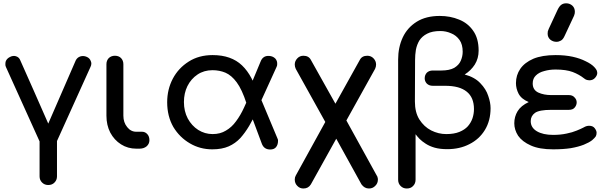

<svg xmlns="http://www.w3.org/2000/svg" viewBox="-20 -875 3582 1130"><path d="M264.6 -1Q232.4 -1 216.8 -34.2Q149.4 -182.6 14.6 -481.4Q10.7 -490.2 11.7 -499Q11.7 -506.8 13.7 -513.7Q19.5 -530.3 39.1 -540Q49.8 -545.9 61.5 -545.9Q67.4 -545.9 74.2 -543.9Q92.8 -538.1 99.6 -519.5Q163.1 -377.9 288.1 -92.8Q276.4 -92.8 240.2 -92.8Q286.1 -200.2 425.8 -519.5Q434.6 -537.1 453.1 -543Q471.7 -548.8 491.2 -540Q508.8 -532.2 514.6 -514.6Q517.6 -507.8 517.6 -501Q517.6 -491.2 512.7 -481.4Q445.3 -332 310.5 -34.2Q295.9 -1 264.6 -1ZM263.7 213.9Q242.2 213.9 227.5 199.2Q212.9 184.6 212.9 163.1Q212.9 85.9 212.9 -69.3Q212.9 -91.8 227.5 -106.4Q242.2 -120.1 263.7 -120.1Q287.1 -120.1 300.8 -106.4Q315.4 -91.8 315.4 -69.3Q315.4 8.8 315.4 163.1Q315.4 184.6 300.8 199.2Q287.1 213.9 263.7 213.9Z M782.2 0Q732.4 0 692.4 -25.4Q652.3 -50.8 628.9 -94.7Q606.4 -138.7 606.4 -194.3Q606.4 -294.9 606.4 -497.1Q606.4 -518.6 620.1 -533.2Q634.8 -546.9 656.2 -546.9Q678.7 -546.9 692.4 -533.2Q706.1 -518.6 706.1 -497.1Q706.1 -396.5 706.1 -194.3Q706.1 -154.3 728.5 -127Q750 -99.6 782.2 -99.6Q793.9 -99.6 816.4 -99.6Q834 -99.6 846.7 -85.9Q859.4 -72.3 859.4 -49.8Q859.4 -28.3 842.8 -13.7Q826.2 0 800.8 0Q793.9 0 782.2 0Z M1229.5 3.9Q1157.2 3.9 1097.7 -31.2Q1037.1 -66.4 1000 -127.9Q963.9 -191.4 963.9 -273.4Q963.9 -348.6 997.1 -412.1Q1030.3 -474.6 1090.8 -512.7Q1150.4 -550.8 1231.4 -550.8Q1340.8 -550.8 1404.3 -490.2Q1468.8 -428.7 1499 -309.6Q1476.6 -295.9 1430.7 -266.6Q1404.3 -348.6 1373 -390.6Q1342.8 -431.6 1306.6 -447.3Q1271.5 -461.9 1230.5 -461.9Q1180.7 -461.9 1142.6 -436.5Q1104.5 -411.1 1083 -368.2Q1062.5 -326.2 1062.5 -274.4Q1062.5 -220.7 1085 -177.7Q1108.4 -134.8 1146.5 -110.4Q1185.5 -85.9 1231.4 -85.9Q1276.4 -85.9 1309.6 -106.4Q1343.8 -126 1369.1 -161.1Q1395.5 -196.3 1416 -241.2Q1437.5 -286.1 1456.1 -335Q1468.8 -296.9 1493.2 -221.7Q1469.7 -174.8 1446.3 -133.8Q1421.9 -92.8 1393.6 -61.5Q1365.2 -31.2 1326.2 -13.7Q1286.1 3.9 1229.5 3.9ZM1570.3 4.9Q1533.2 4.9 1520.5 -30.3Q1489.3 -113.3 1427.7 -279.3Q1445.3 -293 1498 -335Q1527.3 -266.6 1613.3 -59.6Q1615.2 -56.6 1616.2 -51.8Q1616.2 -46.9 1616.2 -44.9Q1616.2 -23.4 1604.5 -8.8Q1592.8 4.9 1570.3 4.9ZM1483.4 -208Q1468.8 -231.4 1425.8 -301.8Q1447.3 -354.5 1513.7 -512.7Q1520.5 -530.3 1532.2 -538.1Q1543.9 -546.9 1563.5 -545.9Q1585 -544.9 1599.6 -531.2Q1613.3 -516.6 1611.3 -495.1Q1611.3 -493.2 1610.4 -488.3Q1609.4 -483.4 1607.4 -480.5Q1566.4 -389.6 1483.4 -208Z M1765.6 234.4Q1744.1 234.4 1729.5 218.8Q1714.8 204.1 1714.8 181.6Q1714.8 168 1720.7 158.2Q1778.3 52.7 1894.5 -157.2Q1851.6 -235.4 1720.7 -469.7Q1714.8 -482.4 1714.8 -495.1Q1714.8 -515.6 1729.5 -531.2Q1744.1 -546.9 1765.6 -546.9Q1796.9 -546.9 1809.6 -522.5Q1857.4 -436.5 1954.1 -264.6Q1989.3 -329.1 2097.7 -522.5Q2110.4 -546.9 2141.6 -546.9Q2164.1 -546.9 2178.7 -531.2Q2193.4 -515.6 2193.4 -495.1Q2193.4 -482.4 2187.5 -469.7Q2131.8 -369.1 2018.6 -166Q2063.5 -85 2197.3 158.2Q2201.2 163.1 2202.1 168.9Q2204.1 174.8 2204.1 181.6Q2204.1 204.1 2188.5 218.8Q2173.8 234.4 2151.4 234.4Q2125 234.4 2107.4 210Q2057.6 120.1 1959 -58.6Q1921.9 7.8 1809.6 210Q1794.9 234.4 1765.6 234.4Z M2374 234.4Q2352.5 234.4 2337.9 219.7Q2323.2 205.1 2323.2 182.6Q2323.2 -52.7 2323.2 -524.4Q2323.2 -596.7 2350.6 -655.3Q2377.9 -712.9 2432.6 -747.1Q2487.3 -781.2 2568.4 -781.2Q2629.9 -781.2 2681.6 -759.8Q2733.4 -739.3 2764.6 -694.3Q2796.9 -649.4 2796.9 -577.1Q2796.9 -531.2 2774.4 -495.1Q2752 -460 2714.8 -436.5Q2773.4 -420.9 2806.6 -385.7Q2840.8 -350.6 2853.5 -310.5Q2867.2 -271.5 2867.2 -238.3Q2867.2 -165 2834 -110.4Q2800.8 -55.7 2742.2 -26.4Q2685.5 2.9 2612.3 2.9Q2569.3 2.9 2538.1 -5.9Q2507.8 -14.6 2485.4 -29.3Q2463.9 -43 2449.2 -57.6Q2434.6 -73.2 2425.8 -85Q2425.8 3.9 2425.8 182.6Q2425.8 205.1 2411.1 219.7Q2397.5 234.4 2374 234.4ZM2606.4 -85.9Q2652.3 -85.9 2683.6 -98.6Q2714.8 -111.3 2733.4 -131.8Q2752 -153.3 2760.7 -178.7Q2769.5 -205.1 2769.5 -233.4Q2769.5 -266.6 2758.8 -293Q2748 -318.4 2727.5 -335Q2706.1 -352.5 2674.8 -361.3Q2642.6 -370.1 2598.6 -370.1Q2574.2 -370.1 2526.4 -370.1Q2505.9 -370.1 2492.2 -382.8Q2479.5 -396.5 2479.5 -414.1Q2479.5 -433.6 2492.2 -447.3Q2505.9 -460 2526.4 -460Q2543 -460 2577.1 -460Q2625 -460 2653.3 -475.6Q2680.7 -492.2 2691.4 -516.6Q2703.1 -543 2703.1 -570.3Q2703.1 -613.3 2684.6 -639.6Q2665 -667 2635.7 -678.7Q2605.5 -692.4 2571.3 -692.4Q2523.4 -692.4 2494.1 -676.8Q2464.8 -662.1 2448.2 -636.7Q2433.6 -612.3 2427.7 -582Q2422.9 -551.8 2422.9 -522.5Q2421.9 -440.4 2421.9 -277.3Q2421.9 -213.9 2448.2 -171.9Q2475.6 -128.9 2517.6 -107.4Q2560.5 -85.9 2606.4 -85.9Z M3235.4 3.9Q3154.3 3.9 3104.5 -18.6Q3053.7 -41 3029.3 -76.2Q3006.8 -111.3 3006.8 -149.4Q3006.8 -188.5 3026.4 -220.7Q3045.9 -252.9 3091.8 -274.4Q3048.8 -292 3032.2 -323.2Q3016.6 -353.5 3016.6 -385.7Q3016.6 -432.6 3042 -469.7Q3067.4 -506.8 3119.1 -529.3Q3170.9 -550.8 3250 -550.8Q3305.7 -550.8 3350.6 -541Q3394.5 -531.2 3426.8 -514.6Q3460 -499 3477.5 -480.5Q3489.3 -467.8 3492.2 -460Q3495.1 -451.2 3495.1 -445.3Q3495.1 -431.6 3482.4 -417Q3469.7 -402.3 3448.2 -402.3Q3443.4 -402.3 3434.6 -404.3Q3424.8 -407.2 3417 -414.1Q3388.7 -436.5 3350.6 -451.2Q3311.5 -465.8 3250 -465.8Q3213.9 -465.8 3183.6 -457Q3152.3 -449.2 3133.8 -430.7Q3115.2 -413.1 3115.2 -383.8Q3115.2 -345.7 3148.4 -330.1Q3180.7 -315.4 3224.6 -315.4Q3258.8 -315.4 3328.1 -315.4Q3349.6 -315.4 3361.3 -301.8Q3374 -289.1 3374 -272.5Q3374 -256.8 3363.3 -243.2Q3352.5 -228.5 3328.1 -228.5Q3293 -228.5 3224.6 -228.5Q3154.3 -228.5 3128.9 -210.9Q3103.5 -192.4 3103.5 -162.1Q3103.5 -124 3139.6 -102.5Q3175.8 -81.1 3235.4 -81.1Q3279.3 -81.1 3314.5 -88.9Q3348.6 -95.7 3374 -106.4Q3398.4 -116.2 3413.1 -124Q3424.8 -130.9 3432.6 -132.8Q3440.4 -134.8 3447.3 -134.8Q3469.7 -134.8 3480.5 -120.1Q3491.2 -105.5 3491.2 -93.8Q3491.2 -81.1 3486.3 -72.3Q3480.5 -63.5 3464.8 -49.8Q3447.3 -36.1 3416 -23.4Q3383.8 -10.7 3338.9 -2.9Q3293.9 3.9 3235.4 3.9ZM3254.9 -628.9Q3234.4 -628.9 3218.8 -641.6Q3203.1 -655.3 3203.1 -676.8Q3203.1 -683.6 3204.1 -690.4Q3206.1 -696.3 3210 -706.1Q3226.6 -743.2 3261.7 -817.4Q3271.5 -837.9 3283.2 -846.7Q3294.9 -855.5 3312.5 -855.5Q3333 -855.5 3348.6 -841.8Q3363.3 -828.1 3363.3 -805.7Q3363.3 -800.8 3362.3 -794.9Q3361.3 -789.1 3358.4 -782.2Q3339.8 -742.2 3302.7 -663.1Q3293 -641.6 3280.3 -635.7Q3268.6 -628.9 3254.9 -628.9Z"/></svg>

Font: Abed
Style: Bold
Weight: 700
Designer: Johan Aakerlund
Version: Version 3.105